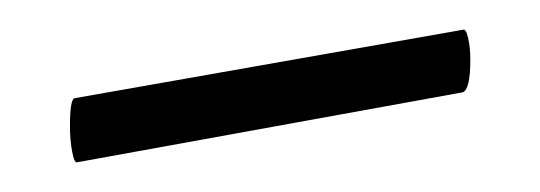

<svg xmlns="http://www.w3.org/2000/svg" viewBox="-20 -277 363 129"><path d="M27 -192Q27 -210 30 -211L291 -257Q293 -258 294.5 -251.5Q296 -245 296 -237Q296 -217 291 -215L32 -168Q30 -167 28.5 -175Q27 -183 27 -192Z"/></svg>

Font: Cormorant Infant Light
Style: Regular
Weight: 300
Designer: Christian Thalmann (Catharsis Fonts)
Version: Version 3.000